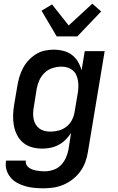

<svg xmlns="http://www.w3.org/2000/svg" viewBox="-20 -797 640 1040"><path d="M215 223Q190 223 165 220.5Q140 218 117 211.5Q94 205 73 193.5Q52 182 37 164Q22 146 15 122.5Q8 99 13 73H120Q118 85 123 95Q128 105 136.5 111Q145 117 155.5 121Q166 125 177 127Q188 129 199.5 130Q211 131 223 131Q245 131 269 123Q293 115 310 97.5Q327 80 337 57.5Q347 35 351 12L365 -77Q352 -57 335 -40Q318 -23 297 -12Q276 -1 253.5 3.5Q231 8 209 8Q180 8 153 0.5Q126 -7 105.5 -24Q85 -41 72.5 -65.5Q60 -90 55 -117.5Q50 -145 51 -174Q52 -203 57 -232L74 -332Q78 -356 85 -380Q92 -404 104 -427Q116 -450 134 -469.5Q152 -489 174 -503Q196 -517 221 -522.5Q246 -528 270 -528Q297 -528 323 -521.5Q349 -515 369 -500Q389 -485 402 -463Q415 -441 422 -416L439 -520H547L456 27Q452 54 442 81Q432 108 415 131.5Q398 155 374.5 173.5Q351 192 324 203.5Q297 215 269.5 219Q242 223 215 223ZM253 -84Q275 -84 298 -90Q321 -96 340 -111Q359 -126 370 -147.5Q381 -169 384 -191L401 -291Q404 -308 404.5 -325.5Q405 -343 402.5 -359Q400 -375 393.5 -390Q387 -405 374.5 -415.5Q362 -426 346.5 -431Q331 -436 313 -436Q290 -436 265.5 -428.5Q241 -421 222.5 -403.5Q204 -386 193.5 -363Q183 -340 179 -317L163 -217Q160 -201 159.5 -184.5Q159 -168 162 -152.5Q165 -137 173 -123.5Q181 -110 193 -101Q205 -92 220.5 -88Q236 -84 253 -84ZM287 -600 205 -739 262 -773 352 -659 480 -777 528 -735 399 -600Z"/></svg>

Font: Iosevka Aile Semibold
Style: Italic
Weight: 600
Italic angle: -9°
Designer: Belleve Invis
Foundry: Belleve Invis
Version: Version 31.1.0; ttfautohint (v1.8.4)